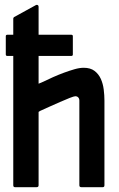

<svg xmlns="http://www.w3.org/2000/svg" viewBox="-20 -776 495 796"><path d="M4 -626Q4 -632 11 -632H35V-699Q35 -702 38 -705L129 -755Q133 -757 136.5 -755Q140 -753 140 -748V-632H275Q282 -632 282 -626V-550Q282 -544 275 -544H140V-429L159 -437Q177 -446 199.5 -456Q222 -466 245 -474.5Q268 -483 289 -489Q310 -495 327 -495Q355 -495 372 -482Q389 -469 398 -449Q407 -429 410 -405Q413 -381 413 -359V-8Q413 0 406 0H317Q309 0 309 -8V-359Q309 -367 304.5 -372Q300 -377 292 -377Q287 -377 269 -370Q251 -363 228.5 -353Q206 -343 183.5 -333Q161 -323 146 -316L140 -312V-8Q140 0 132 0H42Q35 0 35 -8V-544H11Q4 -544 4 -550Z"/></svg>

Font: RonaldsonGothic
Style: Regular
Weight: 400
Designer: Mr. Robertson for MacKellar, Smiths & Jordan Co. Philadelphia
Foundry: CAT-Fonts Peter Wiegel
Version: Version 1.000